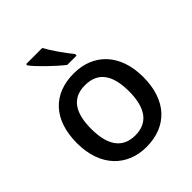

<svg xmlns="http://www.w3.org/2000/svg" viewBox="-213 -896 1036 1036"><g transform="rotate(-45 304.5 -378.0)"><path d="M283 -766H160V-756C187 -719 267 -642 314 -606H385V-618C354 -655 307 -721 283 -766ZM558 -270C558 -449 453 -549 306 -549C149 -549 52 -449 52 -270C52 -91 158 10 303 10C459 10 558 -91 558 -270ZM161 -270C161 -392 204 -461 304 -461C405 -461 449 -392 449 -270C449 -149 405 -77 305 -77C205 -77 161 -149 161 -270Z"/></g></svg>

Font: Noto Sans Hanifi Rohingya Medium
Style: Regular
Weight: 500
Designer: Monotype Design Team and DaltonMaag
Foundry: Google LLC
Version: Version 2.102